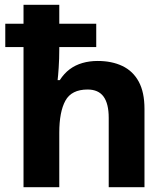

<svg xmlns="http://www.w3.org/2000/svg" viewBox="-20 -780 697 800"><path d="M227 -760V-681H381V-584H227V-575Q227 -535 224.5 -498Q222 -461 220 -446H229Q247 -474 270.5 -491.5Q294 -509 323.5 -517.5Q353 -526 387 -526Q446 -526 490 -505Q534 -484 558 -440Q582 -396 582 -326V0H433V-289Q433 -348 411.5 -377.5Q390 -407 345 -407Q278 -407 252.5 -360.5Q227 -314 227 -227V0H78V-584H2V-681H78V-760Z"/></svg>

Font: Noto Sans Cham
Style: Bold
Weight: 700
Version: Version 2.002